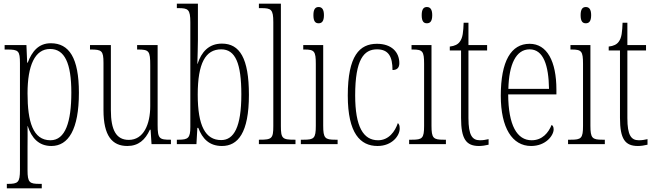

<svg xmlns="http://www.w3.org/2000/svg" viewBox="-20 -780 3543 1039"><path d="M17 239H206V215H194C140 215 129 208 129 141V18C129 -30 130 -72 129 -98H130C151 -33 190 10 258 10C350 10 407 -79 407 -278C407 -467 354 -546 255 -546C188 -546 153 -501 130 -441H127L123 -536H5V-512H19C80 -512 88 -505 88 -438V140C88 208 77 215 22 215H17ZM253 -21C158 -21 129 -122 129 -275C129 -426 169 -515 251 -515C330 -515 366 -438 366 -279C366 -121 334 -21 253 -21Z M669 10C729 10 766 -23 791 -78H795L800 0H905V-24H902C843 -24 833 -29 833 -103V-536H722V-512H725C787 -512 793 -505 793 -425V-206C793 -107 757 -23 677 -23C609 -23 580 -76 580 -184V-536H467V-512H471C530 -512 540 -506 540 -440V-184C540 -45 587 10 669 10Z M1181 10C1267 10 1327 -60 1327 -267C1327 -465 1277 -544 1181 -544C1110 -544 1070 -499 1049 -434H1048C1049 -475 1051 -529 1051 -564V-760H937V-736H945C998 -736 1010 -730 1010 -659V-93C1010 -33 998 -24 946 -24H937V0H1043L1048 -88H1053C1075 -30 1112 10 1181 10ZM1177 -22C1092 -22 1050 -98 1050 -268C1050 -438 1092 -513 1177 -513C1254 -513 1286 -437 1286 -269C1286 -93 1246 -22 1177 -22Z M1381 0H1579V-24H1574C1508 -24 1500 -30 1500 -98V-760H1381V-736H1393C1447 -736 1459 -730 1459 -660V-98C1459 -30 1451 -24 1385 -24H1381Z M1704 -654C1721 -654 1733 -664 1733 -698C1733 -731 1721 -742 1704 -742C1687 -742 1676 -731 1676 -698C1676 -664 1687 -654 1704 -654ZM1608 0H1807V-24H1794C1739 -24 1729 -32 1729 -100V-536H1621V-512H1628C1681 -512 1689 -503 1689 -434V-99C1689 -31 1679 -24 1623 -24H1608Z M2023 10C2102 10 2143 -46 2143 -84C2143 -100 2140 -108 2133 -114C2118 -69 2084 -21 2026 -21C1946 -21 1902 -94 1902 -264C1902 -458 1949 -513 2020 -513C2083 -513 2104 -473 2104 -401C2126 -401 2141 -411 2141 -438C2141 -498 2099 -543 2020 -543C1926 -543 1862 -479 1862 -263C1862 -58 1930 10 2023 10Z M2290 -654C2307 -654 2319 -664 2319 -698C2319 -731 2307 -742 2290 -742C2273 -742 2262 -731 2262 -698C2262 -664 2273 -654 2290 -654ZM2194 0H2393V-24H2380C2325 -24 2315 -32 2315 -100V-536H2207V-512H2214C2267 -512 2275 -503 2275 -434V-99C2275 -31 2265 -24 2209 -24H2194Z M2572 10C2589 10 2608 7 2624 3V-27C2606 -23 2594 -21 2577 -21C2536 -21 2515 -47 2515 -141V-507H2616V-536H2515V-657H2489C2487 -609 2485 -576 2468 -554C2458 -540 2441 -531 2414 -528V-507H2475V-142C2475 -27 2503 10 2572 10Z M2854 10C2934 10 2976 -47 2976 -80C2976 -94 2971 -101 2965 -104C2948 -62 2915 -21 2857 -21C2778 -21 2731 -101 2730 -269H2991V-294C2991 -449 2940 -543 2846 -543C2746 -543 2690 -450 2690 -262C2690 -88 2752 10 2854 10ZM2951 -299H2731C2734 -431 2772 -513 2846 -513C2921 -513 2949 -426 2951 -299Z M3150 -654C3167 -654 3179 -664 3179 -698C3179 -731 3167 -742 3150 -742C3133 -742 3122 -731 3122 -698C3122 -664 3133 -654 3150 -654ZM3054 0H3253V-24H3240C3185 -24 3175 -32 3175 -100V-536H3067V-512H3074C3127 -512 3135 -503 3135 -434V-99C3135 -31 3125 -24 3069 -24H3054Z M3432 10C3449 10 3468 7 3484 3V-27C3466 -23 3454 -21 3437 -21C3396 -21 3375 -47 3375 -141V-507H3476V-536H3375V-657H3349C3347 -609 3345 -576 3328 -554C3318 -540 3301 -531 3274 -528V-507H3335V-142C3335 -27 3363 10 3432 10Z"/></svg>

Font: Noto Serif Lao ExtraCondensed ExtraLight
Style: Regular
Weight: 200
Width: 2
Designer: Monotype Design Team
Foundry: Monotype Imaging Inc.
Version: Version 2.003